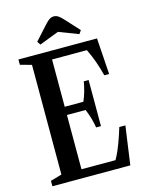

<svg xmlns="http://www.w3.org/2000/svg" viewBox="-138 -1032 845 1114"><g transform="rotate(-15 285.0 -475.0)"><path d="M180 -812 297 -857 414.5 -812 428.5 -832.5 349 -919C329 -940 315.5 -950 297.5 -950C277 -950 264 -939.5 245 -919L166.5 -832.5ZM34.5 0H502.5L535 -231.5H498.5C479.5 -171.5 461 -111.5 427.5 -51.5H223V-377.5H335C351 -340.5 362 -301.5 368 -264H397V-541H368C361.5 -504 352 -465 335 -427H223V-711H432C459 -657.5 478.5 -597.5 492 -544H521L506.5 -761.5H34.5V-729.5L102.5 -711V-52L34.5 -32.5Z"/></g></svg>

Font: Libre Caslon Condensed SemiBold
Style: Regular
Weight: 600
Designer: Pablo Impallari, Rodrigo Fuenzalida, Katja Schimmel, Ertekin Erdin
Foundry: Pablo Impallari, Rodrigo Fuenzalida
Version: Version 2.000;gftools[0.9.33]